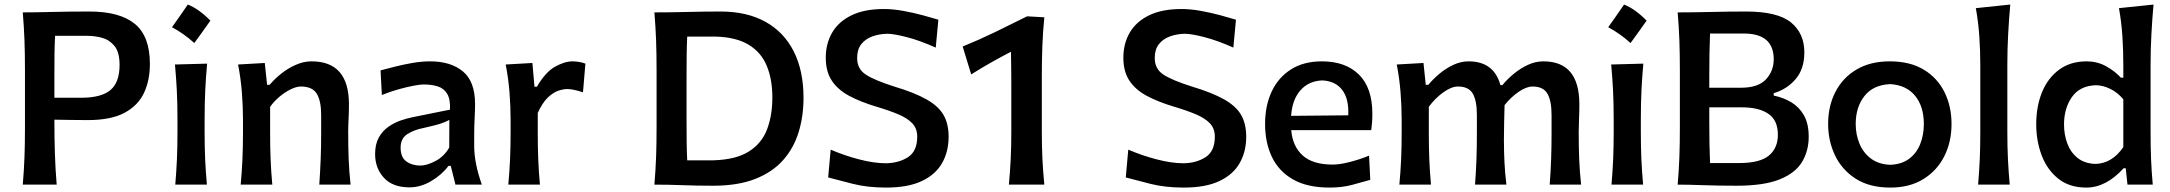

<svg xmlns="http://www.w3.org/2000/svg" viewBox="-20 -827 9722 860"><path d="M82 0Q87.4 -63.5 89.6 -122.3Q91.8 -181.2 91.8 -253.4V-513.7Q91.8 -587.4 89.6 -647.2Q87.4 -707 82 -771.5Q134.8 -771.5 210 -773.4Q285.2 -775.4 380.9 -775.4Q516.6 -775.4 584 -720Q651.4 -664.6 651.4 -540.5Q651.4 -467.3 624.8 -410.6Q598.1 -354 537.4 -321.5Q476.6 -289.1 373 -289.1Q337.9 -289.1 296.4 -289.8Q254.9 -290.5 223.6 -291Q223.6 -211.4 225.8 -141.1Q228 -70.8 233.9 0ZM226.6 -666.5Q224.6 -625 224.1 -583Q223.6 -541 223.6 -493.2V-389.2H344.7Q433.6 -389.2 474.6 -423.6Q515.6 -458 515.6 -536.1Q515.6 -592.8 493.2 -620.6Q470.7 -648.4 437.7 -657.5Q404.8 -666.5 372.1 -666.5Z M821.3 -806.6Q847.1 -796.4 872.4 -778.1Q897.6 -759.9 922.3 -734.6Q905.1 -709.9 887.1 -684.9Q869.1 -660 850.3 -634.2Q805.2 -675.5 750.4 -705.1Q768.7 -730.9 786.2 -755.8Q803.6 -780.8 821.3 -806.6ZM765.1 0Q770 -58.6 772.5 -113.5Q774.9 -168.5 774.9 -235.4V-289.1Q774.9 -364.7 772 -422.1Q769 -479.5 763.7 -538.1L907.7 -542Q902.3 -482.4 899.4 -424.3Q896.5 -366.2 896.5 -289.1V-235.4Q896.5 -168.5 898.9 -113.5Q901.4 -58.6 906.7 0Z M1058.1 0Q1063.5 -58.6 1065.9 -113.5Q1068.4 -168.5 1068.4 -235.4V-289.1Q1068.4 -349.6 1063.5 -412.4Q1058.6 -475.1 1046.4 -538.1L1166 -544.9L1176.3 -447.3H1188Q1209 -472.7 1239.3 -496.8Q1269.5 -521 1304.9 -536.6Q1340.3 -552.2 1375.5 -552.2Q1543 -552.2 1543 -359.9Q1543 -324.7 1541.3 -293Q1539.6 -261.2 1539.6 -235.4Q1539.6 -168.5 1541.7 -113.5Q1543.9 -58.6 1550.3 0H1410.2Q1414.1 -58.6 1416.3 -112.8Q1418.5 -167 1418.5 -229.5V-312Q1418.5 -375.5 1398.7 -407.5Q1378.9 -439.5 1327.6 -439.5Q1308.1 -439.5 1282.7 -427.2Q1257.3 -415 1232.7 -394.5Q1208 -374 1189.9 -348.6V-229.5Q1189.9 -167 1192.1 -112.8Q1194.3 -58.6 1199.7 0Z M1814.5 12.2Q1738.8 12.2 1699.5 -30.8Q1660.2 -73.7 1660.2 -136.7Q1660.2 -181.6 1676.8 -211.2Q1693.4 -240.7 1719.5 -259Q1745.6 -277.3 1774.9 -287.4Q1804.2 -297.4 1829.1 -302.2L1995.6 -335.9Q1997.6 -382.8 1982.9 -407Q1968.3 -431.2 1940.9 -439.9Q1913.6 -448.7 1877 -448.7Q1862.8 -448.7 1832.8 -443.1Q1802.7 -437.5 1765.1 -427Q1727.5 -416.5 1690.4 -401.4L1684.6 -511.7Q1710.4 -518.6 1747.6 -528.1Q1784.7 -537.6 1826.4 -544.9Q1868.2 -552.2 1906.7 -552.2Q1999 -552.2 2053.5 -507.1Q2107.9 -461.9 2107.9 -360.8Q2107.9 -335.9 2106 -298.6Q2104 -261.2 2104 -228.5V-172.9Q2104 -96.7 2138.2 0H2020L1999 -84H1988.8Q1959 -43.9 1911.4 -15.9Q1863.8 12.2 1814.5 12.2ZM1862.8 -85.4Q1891.6 -85.4 1930.4 -105.7Q1969.2 -126 1992.2 -166L1992.7 -290Q1981 -283.2 1958.3 -274.9Q1935.5 -266.6 1875.5 -253.4Q1835.4 -245.6 1804.9 -226.6Q1774.4 -207.5 1774.4 -165.5Q1774.4 -122.6 1800 -104Q1825.7 -85.4 1862.8 -85.4Z M2256.8 0Q2262.2 -58.6 2264.6 -113.5Q2267.1 -168.5 2267.1 -235.4V-289.1Q2267.1 -349.6 2262.2 -412.4Q2257.3 -475.1 2245.1 -538.1L2364.7 -544.9L2374 -438.5H2384.8Q2423.3 -504.4 2466.3 -528.3Q2509.3 -552.2 2543.9 -552.2Q2557.6 -552.2 2573 -549.8Q2588.4 -547.4 2602.1 -542L2591.3 -413.6Q2573.7 -419.4 2554.7 -423.8Q2535.6 -428.2 2521.5 -428.2Q2503.9 -428.2 2481 -420.7Q2458 -413.1 2433.8 -390.1Q2409.7 -367.2 2388.7 -321.3V-229.5Q2388.7 -167 2390.9 -112.8Q2393.1 -58.6 2398.4 0Z M2911.1 0Q2916.5 -63.5 2918.7 -122.3Q2920.9 -181.2 2920.9 -253.4V-513.7Q2920.9 -587.4 2918.7 -647.2Q2916.5 -707 2911.1 -771.5Q2983.9 -771.5 3057.4 -773.4Q3130.9 -775.4 3208 -775.4Q3326.2 -775.4 3409.2 -729Q3492.2 -682.6 3535.6 -596.2Q3579.1 -509.8 3579.1 -388.7Q3579.1 -307.1 3557.4 -235.6Q3535.6 -164.1 3488 -110.1Q3440.4 -56.2 3363 -25.6Q3285.6 4.9 3174.3 4.9Q3097.7 4.9 3036.4 2.4Q2975.1 0 2911.1 0ZM3058.1 -108.9H3174.3Q3276.4 -111.8 3334.2 -148.4Q3392.1 -185.1 3415.8 -247.6Q3439.5 -310.1 3439.5 -390.1Q3439.5 -472.2 3414.3 -532.5Q3389.2 -592.8 3333.3 -626.7Q3277.3 -660.6 3185.1 -663.1H3058.1Q3056.2 -621.1 3055.7 -578.9Q3055.2 -536.6 3055.2 -484.9V-283.2Q3055.2 -232.9 3055.7 -191.4Q3056.2 -149.9 3058.1 -108.9Z M3949.2 13.2Q3865.2 13.2 3799.3 -3.7Q3733.4 -20.5 3689.5 -32.2L3700.7 -156.7Q3763.2 -129.9 3829.3 -112.8Q3895.5 -95.7 3948.2 -95.7Q4006.3 -96.7 4047.4 -123.3Q4088.4 -149.9 4088.4 -214.8Q4088.4 -251 4066.7 -274.2Q4044.9 -297.4 4004.2 -314.7Q3963.4 -332 3905.8 -349.1Q3834 -370.6 3783.2 -397.9Q3732.4 -425.3 3705.6 -466.1Q3678.7 -506.8 3678.7 -568.4Q3678.7 -631.8 3707.5 -681.2Q3736.3 -730.5 3794.2 -758.5Q3852.1 -786.6 3939 -786.6Q3980 -786.6 4025.6 -778.3Q4071.3 -770 4112.8 -758.8Q4154.3 -747.6 4183.1 -738.8L4171.4 -613.8Q4100.6 -645.5 4042 -660.6Q3983.4 -675.8 3953.1 -675.8Q3917 -674.8 3886.5 -663.6Q3856 -652.3 3837.6 -628.9Q3819.3 -605.5 3819.3 -566.9Q3819.3 -518.1 3858.4 -492.7Q3897.5 -467.3 3983.9 -439.9Q4076.7 -412.1 4130.1 -381.8Q4183.6 -351.6 4206.3 -312Q4229 -272.5 4229 -214.8Q4229 -147.9 4199.7 -96.4Q4170.4 -44.9 4108.6 -15.9Q4046.9 13.2 3949.2 13.2Z M4499 0Q4504.4 -59.1 4507.1 -114.5Q4509.8 -169.9 4509.8 -237.3V-462.9Q4509.8 -496.1 4509.3 -529.1Q4508.8 -562 4508.3 -595.2Q4462.9 -571.8 4418.5 -546.6Q4374 -521.5 4330.1 -493.7L4292 -618.7Q4365.2 -648.4 4437.3 -683.3Q4509.3 -718.3 4580.6 -753.9L4657.7 -749.5Q4651.4 -686.5 4648.9 -621.3Q4646.5 -556.2 4646.5 -488.8V-237.3Q4646.5 -169.9 4649.2 -114.5Q4651.9 -59.1 4657.7 0Z M5282.2 13.2Q5198.2 13.2 5132.3 -3.7Q5066.4 -20.5 5022.5 -32.2L5033.7 -156.7Q5096.2 -129.9 5162.4 -112.8Q5228.5 -95.7 5281.2 -95.7Q5339.4 -96.7 5380.4 -123.3Q5421.4 -149.9 5421.4 -214.8Q5421.4 -251 5399.7 -274.2Q5377.9 -297.4 5337.2 -314.7Q5296.4 -332 5238.8 -349.1Q5167 -370.6 5116.2 -397.9Q5065.4 -425.3 5038.6 -466.1Q5011.7 -506.8 5011.7 -568.4Q5011.7 -631.8 5040.5 -681.2Q5069.3 -730.5 5127.2 -758.5Q5185.1 -786.6 5272 -786.6Q5313 -786.6 5358.6 -778.3Q5404.3 -770 5445.8 -758.8Q5487.3 -747.6 5516.1 -738.8L5504.4 -613.8Q5433.6 -645.5 5375 -660.6Q5316.4 -675.8 5286.1 -675.8Q5250 -674.8 5219.5 -663.6Q5189 -652.3 5170.7 -628.9Q5152.3 -605.5 5152.3 -566.9Q5152.3 -518.1 5191.4 -492.7Q5230.5 -467.3 5316.9 -439.9Q5409.7 -412.1 5463.1 -381.8Q5516.6 -351.6 5539.3 -312Q5562 -272.5 5562 -214.8Q5562 -147.9 5532.7 -96.4Q5503.4 -44.9 5441.7 -15.9Q5379.9 13.2 5282.2 13.2Z M5935.5 13.2Q5835.4 13.2 5771.5 -23.4Q5707.5 -60.1 5677 -124.3Q5646.5 -188.5 5646.5 -271.5Q5646.5 -353.5 5676 -416.7Q5705.6 -480 5762.5 -516.1Q5819.3 -552.2 5900.9 -552.2Q6006.8 -552.2 6066.9 -492.9Q6127 -433.6 6127 -317.4Q6127 -295.9 6125.7 -278.6Q6124.5 -261.2 6122.1 -244.1H5763.7Q5769.5 -171.9 5814.7 -130.9Q5859.9 -89.8 5949.7 -89.8Q5980.5 -89.8 6025.6 -101.3Q6070.8 -112.8 6112.3 -129.9L6117.7 -21.5Q6085 -12.2 6038.6 0.5Q5992.2 13.2 5935.5 13.2ZM6019 -310.5Q6022.5 -384.8 5991.7 -424.6Q5960.9 -464.4 5902.3 -466.8Q5841.3 -464.4 5804.4 -421.9Q5767.6 -379.4 5763.2 -308.1Z M6921.4 0Q6925.8 -58.6 6927.7 -112.8Q6929.7 -167 6929.7 -229.5V-312Q6929.7 -375.5 6911.1 -407.5Q6892.6 -439.5 6844.7 -439.5Q6816.9 -439.5 6781.7 -415.3Q6746.6 -391.1 6719.2 -356Q6718.3 -323.2 6717.3 -279.5Q6716.3 -235.8 6716.3 -203.1Q6716.3 -147 6718.8 -98.9Q6721.2 -50.8 6727.5 0H6586.9Q6591.3 -58.6 6593.3 -112.8Q6595.2 -167 6595.2 -229.5V-312Q6595.2 -375.5 6576.9 -407.5Q6558.6 -439.5 6510.3 -439.5Q6481 -439.5 6444.1 -412.8Q6407.2 -386.2 6379.9 -348.6V-229.5Q6379.9 -167 6382.1 -112.8Q6384.3 -58.6 6389.6 0H6248Q6253.4 -58.6 6255.9 -113.5Q6258.3 -168.5 6258.3 -235.4V-289.1Q6258.3 -349.6 6253.4 -412.4Q6248.5 -475.1 6236.3 -538.1L6356 -544.9L6366.2 -447.3H6377.9Q6398.9 -472.7 6427.7 -496.8Q6456.5 -521 6490 -536.6Q6523.4 -552.2 6558.1 -552.2Q6671.4 -552.2 6700.7 -445.8H6709.5Q6731.9 -473.1 6761.5 -497.3Q6791 -521.5 6824.7 -536.9Q6858.4 -552.2 6893.1 -552.2Q7054.2 -552.2 7054.2 -359.9Q7054.2 -324.7 7052.7 -293Q7051.3 -261.2 7051.3 -235.4Q7051.3 -168.5 7053.5 -113.5Q7055.7 -58.6 7062 0Z M7254.4 -806.6Q7280.2 -796.4 7305.5 -778.1Q7330.7 -759.9 7355.4 -734.6Q7338.2 -709.9 7320.2 -684.9Q7302.2 -660 7283.4 -634.2Q7238.3 -675.5 7183.5 -705.1Q7201.8 -730.9 7219.3 -755.8Q7236.7 -780.8 7254.4 -806.6ZM7198.2 0Q7203.1 -58.6 7205.6 -113.5Q7208 -168.5 7208 -235.4V-289.1Q7208 -364.7 7205.1 -422.1Q7202.1 -479.5 7196.8 -538.1L7340.8 -542Q7335.4 -482.4 7332.5 -424.3Q7329.6 -366.2 7329.6 -289.1V-235.4Q7329.6 -168.5 7332 -113.5Q7334.5 -58.6 7339.8 0Z M7758.3 4.9Q7674.3 4.9 7607.7 2.4Q7541 0 7494.6 0Q7500 -63.5 7502.2 -122.3Q7504.4 -181.2 7504.4 -253.4V-513.7Q7504.4 -587.4 7502.2 -647.2Q7500 -707 7494.6 -771.5Q7565.4 -771.5 7643.3 -773.4Q7721.2 -775.4 7800.8 -775.4Q7941.9 -775.4 8002 -726.6Q8062 -677.7 8062 -592.3Q8062 -518.1 8022.7 -472.4Q7983.4 -426.8 7924.8 -409.7V-398.9Q7967.8 -390.1 8003.2 -369.1Q8038.6 -348.1 8060.1 -310.5Q8081.5 -272.9 8081.5 -214.4Q8081.5 -152.3 8052.2 -102.5Q8022.9 -52.7 7952.4 -23.9Q7881.8 4.9 7758.3 4.9ZM7636.2 -434.1H7778.8Q7855 -434.1 7889.9 -471.4Q7924.8 -508.8 7924.8 -561.5Q7924.8 -676.8 7791 -676.8H7639.6Q7637.7 -632.3 7637 -588.1Q7636.2 -543.9 7636.2 -489.7ZM7639.6 -96.7H7770Q7862.8 -96.7 7903.1 -130.1Q7943.4 -163.6 7943.4 -223.6Q7943.4 -288.1 7901.1 -317.1Q7858.9 -346.2 7782.2 -346.2H7636.2V-277.8Q7636.2 -224.6 7637 -182.1Q7637.7 -139.6 7639.6 -96.7Z M8447.3 13.2Q8354 13.2 8292 -26.6Q8230 -66.4 8199.2 -131.3Q8168.5 -196.3 8168.5 -271.5Q8168.5 -352.1 8201.2 -415.5Q8233.9 -479 8295.7 -515.6Q8357.4 -552.2 8444.8 -552.2Q8535.2 -552.2 8596.7 -515.1Q8658.2 -478 8689.7 -414.3Q8721.2 -350.6 8721.2 -271.5Q8721.2 -190.9 8688.5 -126.5Q8655.8 -62 8594.5 -24.4Q8533.2 13.2 8447.3 13.2ZM8446.8 -88.9Q8498 -90.8 8531.5 -116Q8564.9 -141.1 8581.1 -182.1Q8597.2 -223.1 8597.2 -271.5Q8597.2 -350.1 8558.1 -397.9Q8519 -445.8 8446.8 -450.2Q8370.1 -446.8 8331.1 -396.7Q8292 -346.7 8292 -271.5Q8292 -224.1 8309.1 -183.1Q8326.2 -142.1 8360.6 -116.5Q8395 -90.8 8446.8 -88.9Z M8840.3 0Q8845.2 -58.6 8847.7 -113.5Q8850.1 -168.5 8850.1 -235.4V-534.2Q8850.1 -601.1 8845.7 -664.6Q8841.3 -728 8830.1 -790.5L8984.4 -806.6Q8978.5 -741.7 8974.9 -674.3Q8971.2 -606.9 8971.2 -534.2V-235.4Q8971.2 -168.5 8973.9 -113.5Q8976.6 -58.6 8981.9 0Z M9324.7 13.2Q9249.5 13.2 9199.7 -26.4Q9149.9 -65.9 9125.2 -130.6Q9100.6 -195.3 9100.6 -270.5Q9100.6 -350.6 9126.7 -414.3Q9152.8 -478 9203.4 -515.1Q9253.9 -552.2 9326.7 -552.2Q9373.5 -552.2 9412.6 -530.8Q9451.7 -509.3 9480 -479H9490.7V-534.2Q9490.7 -601.1 9486.6 -664.6Q9482.4 -728 9471.2 -790.5L9626 -806.6Q9620.1 -741.7 9616.5 -674.3Q9612.8 -606.9 9612.8 -534.2V-235.4Q9612.8 -168.5 9615 -113.5Q9617.2 -58.6 9622.6 0H9509.3L9501.5 -73.2H9491.7Q9413.6 13.2 9324.7 13.2ZM9366.7 -92.8Q9440.4 -95.2 9490.7 -168V-382.3Q9464.8 -413.1 9432.1 -429Q9399.4 -444.8 9368.2 -445.3Q9295.9 -442.9 9260.5 -392.3Q9225.1 -341.8 9225.1 -269.5Q9225.1 -223.6 9240 -183.8Q9254.9 -144 9286.4 -119.1Q9317.9 -94.2 9366.7 -92.8Z"/></svg>

Font: Pinar DS1 SemiBold
Style: Regular
Weight: 600
Designer: Amin Abedi
Version: Version 3.000